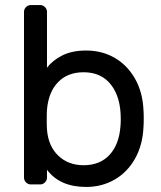

<svg xmlns="http://www.w3.org/2000/svg" viewBox="-20 -730 638 760"><path d="M549 -261Q549 -238 548 -228Q545 -156 514.5 -102Q484 -48 433.5 -19Q383 10 321 10Q217 10 166 -58V-27Q166 -16 158 -8Q150 0 139 0H102Q91 0 83 -8Q75 -16 75 -27V-683Q75 -694 83 -702Q91 -710 102 -710H139Q150 -710 158 -702Q166 -694 166 -683V-462Q188 -491 226.5 -510.5Q265 -530 321 -530Q384 -530 434 -501Q484 -472 514.5 -418.5Q545 -365 548 -293Q549 -283 549 -261ZM457 -232Q458 -242 458 -260Q458 -345 419.5 -394.5Q381 -444 311 -444Q248 -444 210 -405Q172 -366 166 -296Q165 -286 165 -257Q165 -227 166 -217Q171 -152 210.5 -114Q250 -76 311 -76Q376 -76 414 -117.5Q452 -159 457 -232Z"/></svg>

Font: Rubik
Style: Regular
Weight: 400
Designer: Hubert & Fischer
Foundry: Hubert & Fischer
Version: Version 1.100